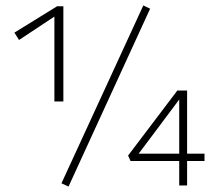

<svg xmlns="http://www.w3.org/2000/svg" viewBox="-20 -682 792 706"><path d="M213 -659V-309H180V-621L50 -535L33 -562L190 -659ZM206 -8 507 -662 532 -650 232 4ZM732 -90H668V0H639V-90H460L451 -110L632 -349H668V-117H732ZM639 -117V-316L490 -117Z"/></svg>

Font: Ysabeau Light
Style: Regular
Weight: 300
Designer: Christian Thalmann (Catharsis Fonts)
Version: Version 0.003